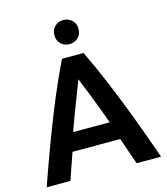

<svg xmlns="http://www.w3.org/2000/svg" viewBox="-130 -1007 963 1107"><g transform="rotate(-15 351.5 -453.5)"><path d="M10 0Q62 -148 107.5 -268.5Q153 -389 196.5 -492.5Q240 -596 287 -693H416Q463 -595 506.5 -491.5Q550 -388 595.5 -268Q641 -148 693 0H547Q534 -39 519.5 -79Q505 -119 492 -159H207Q193 -119 179 -79Q165 -39 152 0ZM240 -268H458Q425 -361 395.5 -436Q366 -511 348 -554Q332 -511 302.5 -436Q273 -361 240 -268ZM352 -763Q322 -763 301 -782.5Q280 -802 280 -835Q280 -868 301 -887.5Q322 -907 352 -907Q381 -907 402.5 -887.5Q424 -868 424 -835Q424 -802 402.5 -782.5Q381 -763 352 -763Z"/></g></svg>

Font: Ubuntu Sans
Style: Bold
Weight: 700
Designer: Dalton Maag Ltd
Foundry: Dalton Maag Ltd
Version: Version 1.006; ttfautohint (v1.8.4.7-5d5b)